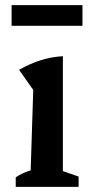

<svg xmlns="http://www.w3.org/2000/svg" viewBox="-20 -725 345 745"><path d="M41 0V-37Q53 -45 67.5 -52Q82 -59 99 -64L109 -376L54 -454Q92 -476 134 -490Q176 -504 224 -507V-61L285 -40V0ZM25 -625V-705H300V-625Z"/></svg>

Font: Piazzolla Thin
Style: Bold
Weight: 700
Version: Version 2.005